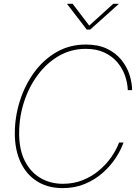

<svg xmlns="http://www.w3.org/2000/svg" viewBox="-20 -969 714 999"><path d="M306.2 9.8Q229 9.8 173.1 -25.4Q117.2 -60.5 87.2 -124.8Q57.1 -189 57.1 -275.4Q57.1 -359.9 82.8 -441.9Q108.4 -523.9 156.5 -590.6Q204.6 -657.2 272.9 -697.3Q341.3 -737.3 426.8 -737.3Q491.2 -737.3 536.9 -715.3Q582.5 -693.4 611.3 -657.7Q640.1 -622.1 653.6 -580.6Q667 -539.1 667.5 -500H645Q643.6 -537.6 630.4 -575.4Q617.2 -613.3 590.6 -644.8Q564 -676.3 523.2 -695.6Q482.4 -714.8 426.3 -714.8Q350.1 -714.8 286.6 -678.2Q223.1 -641.6 176.8 -579.3Q130.4 -517.1 105 -438.5Q79.6 -359.9 79.6 -275.4Q79.6 -189.5 109.6 -130.9Q139.6 -72.3 191.2 -42.5Q242.7 -12.7 307.1 -12.7Q363.8 -12.7 411.4 -32Q459 -51.3 496.3 -83Q533.7 -114.7 559.8 -152.6Q585.9 -190.4 599.6 -227.5H622.6Q609.4 -189 582.3 -147.5Q555.2 -106 515.1 -70.3Q475.1 -34.7 422.6 -12.5Q370.1 9.8 306.2 9.8ZM357.9 -949.2 444.3 -835.9 569.3 -949.2H597.7V-948.2L449.2 -814.9H431.6L329.1 -948.2L329.6 -949.2Z"/></svg>

Font: Inter 28pt Thin
Style: Italic
Weight: 250
Italic angle: -9.3988°
Designer: Rasmus Andersson
Foundry: rsms
Version: Version 4.001;git-66647c0bb